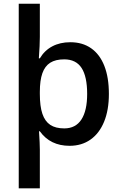

<svg xmlns="http://www.w3.org/2000/svg" viewBox="-20 -780 660 1040"><path d="M81.5 -759.8H195.8V-579.6Q195.8 -535.6 190.4 -463.9H195.8Q220.7 -506.3 262.9 -528.8Q305.2 -551.3 360.8 -551.3Q426.8 -551.3 473.6 -518.6Q520.5 -485.8 545.2 -423.1Q569.8 -360.4 569.8 -271Q569.8 -184.1 543.9 -120.8Q518.1 -57.6 470.2 -23.9Q422.4 9.8 356.9 9.8Q252.4 9.8 195.8 -68.8H191.4Q195.8 -1.5 195.8 30.3V240.2H81.5ZM452.1 -271Q452.1 -365.2 421.9 -411.9Q391.6 -458.5 327.6 -458.5Q280.8 -458.5 252 -440.2Q223.1 -421.9 209.5 -383.3Q195.8 -344.7 195.8 -282.2V-271Q195.8 -204.1 209.7 -163.3Q223.6 -122.6 252.4 -103.5Q281.2 -84.5 328.1 -84.5Q389.6 -84.5 420.9 -132.6Q452.1 -180.7 452.1 -271Z"/></svg>

Font: Viking Open Sans Light
Style: Bold
Weight: 600
Foundry: Ascender Corporation
Version: Version 2.001